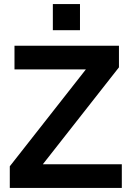

<svg xmlns="http://www.w3.org/2000/svg" viewBox="-20 -921 645 941"><path d="M28 -106 401 -581H51V-697H563V-591L190 -116H577V0H28ZM239 -901H372V-773H239Z"/></svg>

Font: Hanken Grotesk
Style: Bold
Weight: 700
Designer: Alfredo Marco Pradil
Foundry: Hanken Design Co.
Version: Version 3.014